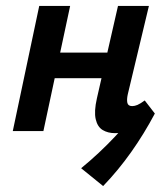

<svg xmlns="http://www.w3.org/2000/svg" viewBox="-20 -441 566 646"><path d="M367 7Q343 7 325.5 -3.5Q308 -14 302 -40Q296 -66 306 -110L377 -421H481L410 -124Q406 -106 408.5 -95Q411 -84 425 -84Q433 -84 442.5 -88Q452 -92 467 -103L501 -59Q467 -26 433 -9.5Q399 7 367 7ZM23 0 112 -421H216L126 0ZM108 -178 126 -264H396L377 -178ZM327 185 253 125Q314 75 367.5 18Q421 -39 467 -103L501 -59Q465 9 421.5 70.5Q378 132 327 185Z"/></svg>

Font: Ysabeau Infant
Style: Bold Italic
Weight: 700
Italic angle: -12°
Designer: Christian Thalmann (Catharsis Fonts)
Version: Version 2.001;gftools[0.9.30]; featfreeze: ss01,ss02,lnum